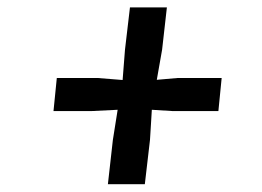

<svg xmlns="http://www.w3.org/2000/svg" viewBox="-20 -628 696 510"><path d="M279.8 -256.3 292.5 -336.4 223.6 -333H122.1L130.9 -420.9H238.3L305.7 -415.5L312 -496.1L325.2 -608.4H423.3L410.6 -496.1L396.5 -416L452.6 -420.9H568.8L560.1 -333H438L383.3 -336.4Q382.3 -315.9 380.9 -296.4Q379.4 -276.9 378.4 -256.3L364.7 -138.7H266.6Z"/></svg>

Font: Merriweather Bold
Style: Italic
Weight: 700
Italic angle: -7°
Designer: Eben Sorkin ( eben@eyebytes.com )
Foundry: Eben Sorkin ( eben@eyebytes.com )
Version: Version 1.5; ttfautohint (v0.97) -l 13 -r 13 -G 200 -x 24 -f